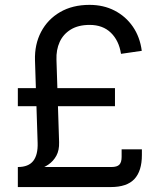

<svg xmlns="http://www.w3.org/2000/svg" viewBox="-20 -757 647 777"><path d="M52.2 -58.1V-81.1Q95.2 -81.1 114.5 -105.7Q133.8 -130.4 132.3 -178.7L121.6 -512.7Q119.6 -577.1 146.2 -627.9Q172.9 -678.7 223.1 -708Q273.4 -737.3 342.3 -737.3Q398.9 -737.3 443.8 -714.1Q488.8 -690.9 517.6 -649.2Q546.4 -607.4 553.7 -551.3L469.7 -539.1Q461.4 -592.8 428.7 -624.5Q396 -656.2 342.8 -656.2Q296.9 -656.2 266.4 -637.5Q235.8 -618.7 221.4 -586.9Q207 -555.2 208.5 -515.1L219.2 -181.6Q220.2 -148.9 208 -126.7Q195.8 -104.5 175.5 -90.8Q155.3 -77.1 132.1 -70.1Q108.9 -63 87.6 -60.5Q66.4 -58.1 52.2 -58.1ZM52.2 0V-81.1H430.7Q453.6 -81.1 462.9 -90.6Q472.2 -100.1 472.2 -122.1V-152.8H554.2V-129.9Q554.2 -64.9 523.9 -32.5Q493.7 0 428.2 0ZM52.2 -327.1V-400.4H445.3V-327.1Z"/></svg>

Font: Inter 16pt
Style: Regular
Weight: 400
Version: Version 4.001;git-66647c0bb